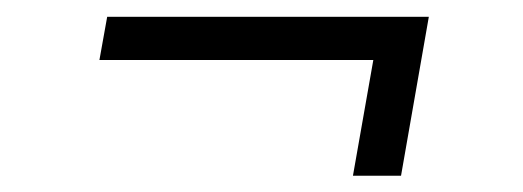

<svg xmlns="http://www.w3.org/2000/svg" viewBox="-20 -399 627 230"><path d="M460.4 -188.5H402.8L427.2 -327.1H99.1L108.4 -378.9H493.7Z"/></svg>

Font: Roboto Mono Light
Style: Italic
Weight: 300
Designer: Google
Version: Version 2.000985; 2015; ttfautohint (v1.3)